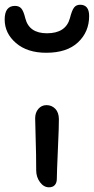

<svg xmlns="http://www.w3.org/2000/svg" viewBox="-59 -779 400 818"><path d="M138.2 -554.2Q57.1 -554.2 9 -595.7Q-39.1 -637.2 -39.1 -695.8Q-39.1 -753.9 4.9 -753.9Q22.5 -753.9 32 -742.7Q41.5 -731.4 48.8 -701.2Q64.9 -637.2 141.1 -637.2Q221.2 -637.2 238.8 -701.2Q247.1 -734.4 256.3 -746.6Q265.6 -758.8 282.2 -758.8Q320.8 -758.8 320.8 -710.9Q320.8 -643.1 273.4 -598.6Q226.1 -554.2 138.2 -554.2ZM149.9 19Q127.4 19 111.3 -2.9Q95.2 -24.9 95.2 -53.2Q95.2 -122.6 93 -187Q90.8 -251.5 90.8 -274.9Q90.8 -299.3 104.5 -315.2Q118.2 -331.1 139.2 -331.1Q161.1 -331.1 176.3 -315.7Q191.4 -300.3 191.9 -272Q192.4 -247.6 187.7 -144Q183.1 -40.5 183.1 -17.1Q183.1 -0.5 174.6 9.3Q166 19 149.9 19Z"/></svg>

Font: Shantell Sans Irregular Bouncy
Style: Regular
Weight: 400
Designer: Stephen Nixon, Anya Danilova, Shantell Martin
Foundry: Arrow Type
Version: Version 1.006;[9816181b4]